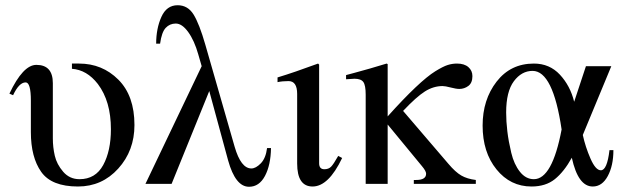

<svg xmlns="http://www.w3.org/2000/svg" viewBox="-20 -703 2379 734"><path d="M255 -460H282Q371 -460 432.5 -398.5Q494 -337 494 -225Q494 -127 432 -58.5Q370 10 278 10Q177 10 137.5 -46Q98 -102 98 -198V-318Q98 -388 78 -388Q53 -388 30 -339L16 -345Q68 -455 119 -455Q182 -455 182 -385V-174Q182 -140 189.5 -107.5Q197 -75 221.5 -46.5Q246 -18 284 -18Q345 -18 374.5 -72Q404 -126 404 -209Q404 -316 354 -382Q312 -436 255 -440Z M1001 -137H1016Q1015 -72 993 -30.5Q971 11 932 11Q880 11 852 -90L780 -355L636 0H536L751 -450L738 -495Q723 -548 699.5 -580.5Q676 -613 652 -613Q629 -613 613.5 -596.5Q598 -580 592 -536H577Q577 -594 597 -638.5Q617 -683 659 -683Q698 -683 720 -647.5Q742 -612 765 -532L877 -142Q901 -59 941 -59Q958 -59 977 -78.5Q996 -98 1001 -137Z M1273 -107 1288 -99Q1236 10 1175 10Q1116 10 1116 -78V-344Q1116 -393 1083 -393Q1060 -393 1041 -389V-407Q1104 -426 1196 -460L1200 -456V-79Q1200 -56 1220 -56Q1236 -56 1245.5 -65.5Q1255 -75 1273 -107Z M1799 0H1562V-15H1571Q1609 -15 1609 -39Q1609 -49 1593 -68L1462 -227V0H1378V-341Q1378 -377 1369 -389.5Q1360 -402 1335 -402Q1329 -402 1303 -400V-416L1333 -424Q1393 -440 1458 -460L1462 -458V-258Q1522 -325 1568 -368.5Q1614 -412 1644 -430.5Q1674 -449 1691.5 -454.5Q1709 -460 1727 -460Q1755 -460 1770.5 -446.5Q1786 -433 1786 -412Q1786 -386 1770.5 -374.5Q1755 -363 1736 -363Q1724 -363 1703 -368.5Q1682 -374 1672 -374Q1637 -374 1604.5 -353.5Q1572 -333 1521 -279L1694 -77Q1721 -45 1743.5 -32Q1766 -19 1799 -15Z M2310 -129H2325Q2325 -70 2303.5 -30Q2282 10 2246 10Q2190 10 2166 -100Q2136 -46 2101 -18Q2066 10 2012 10Q1931 10 1878 -55.5Q1825 -121 1825 -223Q1825 -322 1878.5 -391Q1932 -460 2021 -460Q2081 -460 2120.5 -417.5Q2160 -375 2175 -314L2220 -450H2317L2208 -187Q2218 -141 2237.5 -96.5Q2257 -52 2277 -52Q2301 -52 2310 -129ZM2127 -208Q2094 -432 2016 -432Q1974 -432 1944.5 -392.5Q1915 -353 1915 -273Q1915 -239 1919.5 -201Q1924 -163 1934.5 -119Q1945 -75 1967.5 -46.5Q1990 -18 2021 -18Q2091 -18 2127 -208Z"/></svg>

Font: STIX MathJax Main
Style: Regular
Weight: 400
Designer: MicroPress Inc., with final additions and corrections provided by Coen Hoffman, Elsevier (retired)
Version: Version 1.1.1